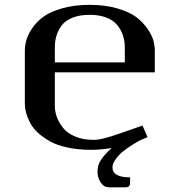

<svg xmlns="http://www.w3.org/2000/svg" viewBox="-20 -614 748 800"><path d="M208.5 -354H500V-416.5Q500 -444.3 491.9 -467.8Q483.9 -491.2 467.5 -510.7Q451.2 -530.3 422.1 -541.3Q393.1 -552.2 354 -552.2Q311 -552.2 280.8 -539.8Q250.5 -527.3 235.6 -506.1Q220.7 -484.9 214.6 -463.1Q208.5 -441.4 208.5 -416.5ZM443.8 2.9Q398.9 10.3 359.4 10.3Q305.7 10.3 261.5 0.7Q217.3 -8.8 188.2 -25.1Q159.2 -41.5 137.9 -61Q116.7 -80.6 105.2 -103Q93.8 -125.5 88.6 -144.5Q83.5 -163.6 83.5 -181.2V-401.9Q83.5 -423.8 89.8 -446.8Q96.2 -469.7 114.7 -497.1Q133.3 -524.4 162.1 -545.2Q190.9 -565.9 240.7 -579.8Q290.5 -593.8 354 -593.8Q419.4 -593.8 470.2 -578.6Q521 -563.5 549.1 -541.7Q577.1 -520 595.5 -492.7Q613.8 -465.3 619.4 -444.3Q625 -423.3 625 -406.2V-312.5H208.5V-172.9Q208.5 -148.9 217.3 -125.2Q226.1 -101.6 243.9 -79.8Q261.7 -58.1 294.4 -44.7Q327.1 -31.2 369.6 -31.2Q379.9 -31.2 392.1 -33.2Q404.3 -35.2 417.7 -38.8Q431.2 -42.5 440.4 -45.2Q449.7 -47.9 462.2 -52.2Q474.6 -56.6 477.1 -57.1L573.7 -90.8L594.7 -42.5Q584.5 -37.6 567.9 -31.2Q563 -28.8 554.9 -24.7Q546.9 -20.5 526.4 -7.3Q505.9 5.9 490.2 18.8Q474.6 31.7 461.7 49.8Q448.7 67.9 448.7 83.5Q448.7 125 522 125V146Q522 150.9 521.5 153.8Q521 156.7 519 159.9Q517.1 163.1 512.7 164.8Q508.3 166.5 501 166.5H434.6Q412.6 166.5 399.4 146Q386.2 125.5 386.2 101.1Q386.2 72.8 401.9 50.3Q417.5 27.8 443.8 4.4Z"/></svg>

Font: Resagnicto
Style: Bold
Weight: 700
Version: Version 0.9991